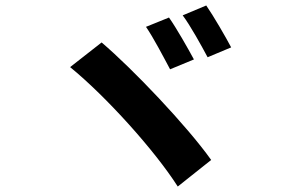

<svg xmlns="http://www.w3.org/2000/svg" viewBox="-20 -755 1040 701"><path d="M597 -691 513 -657C540 -618 578 -545 601 -502L688 -538C667 -577 624 -653 597 -691ZM733 -735 647 -699C676 -660 715 -589 738 -546L824 -582C804 -620 760 -696 733 -735ZM351 -600 236 -510C367 -403 544 -207 629 -74L751 -171C663 -295 464 -504 351 -600Z"/></svg>

Font: Source Han Sans SC Bold
Style: Regular
Weight: 700
Designer: Ryoko NISHIZUKA (kana & ideographs); Paul D. Hunt (Latin, Greek & Cyrillic); Wenlong ZHANG (bopomofo); Sandoll Communica
Foundry: Adobe Systems Incorporated
Version: Version 1.001;PS 1.001;hotconv 1.0.78;makeotf.lib2.5.61930